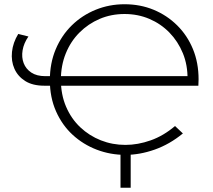

<svg xmlns="http://www.w3.org/2000/svg" viewBox="-20 -725 1002 905"><path d="M571 5Q500 5 436 -19.5Q372 -44 322.5 -89.5Q273 -135 244 -200.5Q215 -266 215 -347Q215 -427 242.5 -492.5Q270 -558 318.5 -605.5Q367 -653 431 -679Q495 -705 567 -705Q641 -705 704 -679Q767 -653 815 -605.5Q863 -558 889.5 -493.5Q916 -429 916 -351Q916 -344 915.5 -336Q915 -328 915 -321H189Q134 -321 99 -343Q64 -365 48 -401Q32 -437 36.5 -480.5Q41 -524 66 -565L114 -553Q92 -521 86.5 -488Q81 -455 91.5 -427.5Q102 -400 127.5 -383Q153 -366 194 -366H879L864 -350Q865 -418 842 -474Q819 -530 778.5 -571.5Q738 -613 684 -636Q630 -659 567 -659Q504 -659 450 -636Q396 -613 354.5 -571.5Q313 -530 290 -473Q267 -416 267 -349Q267 -279 291.5 -222Q316 -165 358.5 -125Q401 -85 455.5 -63.5Q510 -42 571 -42Q630 -42 690.5 -63.5Q751 -85 805 -131L842 -96Q780 -45 709.5 -20Q639 5 571 5ZM596 -15V160H548V-15Z"/></svg>

Font: MOST Montserrat Light
Style: Regular
Weight: 300
Designer: Julieta Ulanovsky
Foundry: Julieta Ulanovsky
Version: Version 8.000;March 11, 2024;FontCreator 15.0.0.2926 64-bit